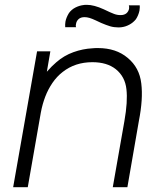

<svg xmlns="http://www.w3.org/2000/svg" viewBox="-20 -775 648 795"><path d="M250 -662.5Q249.5 -668 249.8 -674Q250 -680 251 -685.5Q254 -702 265.5 -721Q276 -735.5 292.2 -743.8Q308.5 -752 325 -754Q327.5 -754.5 331 -754.8Q334.5 -755 339.5 -755Q369 -755 409.5 -736.5Q424 -729.5 434.5 -724.8Q445 -720 452 -717.5Q465 -712.5 479 -712.5Q495 -712.5 503.8 -720.2Q512.5 -728 514.5 -739.5Q515.5 -748 513.5 -753H558.5Q559 -749.5 558.8 -744Q558.5 -738.5 557.5 -731Q553 -710.5 542.5 -695Q531 -681 515.5 -672.8Q500 -664.5 484.5 -662.5Q482 -662 478.2 -661.8Q474.5 -661.5 470 -661.5Q452 -661.5 436 -666.2Q420 -671 399 -680Q392 -683.5 376.5 -690.5Q360.5 -698 350 -701Q339.5 -704 330 -704Q314.5 -704 305.8 -696.2Q297 -688.5 295 -677Q292.5 -668.5 295 -662.5ZM555 -274 507.5 0H447L495 -273Q509.5 -355 503.5 -405.5Q498 -457.5 459.5 -488.5Q423 -517.5 362.5 -517.5Q291 -517.5 239.5 -477Q215.5 -458.5 197.2 -431.8Q179 -405 167.5 -375Q162 -360.5 157.2 -344Q152.5 -327.5 149 -308.5L95 0H34.5L133.5 -562.5H188.5L174 -478Q195 -502 213.5 -517.5Q245 -545 284 -559Q323 -573 362.5 -575Q366.5 -575.5 372.5 -575.8Q378.5 -576 385.5 -576Q460.5 -576 508.5 -535.5Q557.5 -495 565 -429.5Q573 -365.5 555 -274Z"/></svg>

Font: Russisch Sans Light
Style: Italic
Weight: 300
Italic angle: -10°
Designer: Michael Sharanda (font) & Cristiano Sobral (main changes)
Foundry: Michael Sharanda
Version: Version 2.00;September 8, 2020;FontCreator 13.0.0.2681 64-bi